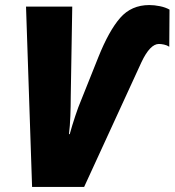

<svg xmlns="http://www.w3.org/2000/svg" viewBox="-20 -740 691 760"><path d="M313 0 540 -494Q574 -566 609 -566Q618 -566 629.5 -563.5Q641 -561 650 -555L651 -702Q635 -711 613 -715.5Q591 -720 571 -720Q500 -720 455.5 -669Q411 -618 369 -513L299 -338Q291 -320 278 -281Q265 -242 256 -209H253Q257 -240 258.5 -281Q260 -322 260 -356L266 -714H83L107 0Z"/></svg>

Font: Noto Sans Display SemiCondensed Black
Style: Italic
Weight: 900
Width: 4
Designer: Monotype Design team
Foundry: Monotype Imaging Inc.
Version: 1.000